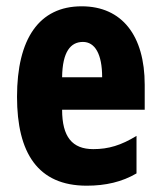

<svg xmlns="http://www.w3.org/2000/svg" viewBox="-20 -579 509 609"><path d="M239 -559C104 -559 34 -456 34 -272C34 -94 100 10 255 10C315 10 367 -2 413 -29V-148C364 -118 324 -106 276 -106C209 -106 177 -145 177 -231H439V-310C439 -466 367 -559 239 -559ZM243 -446C281 -446 304 -408 304 -334H177C178 -415 204 -446 243 -446Z"/></svg>

Font: Noto Sans Thai Looped ExtraCondensed ExtraBold
Style: Regular
Weight: 800
Width: 2
Designer: Sasikarn Vongin, Ben Mitchell
Foundry: The Fontpad Ltd
Version: Version 1.001